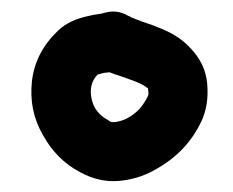

<svg xmlns="http://www.w3.org/2000/svg" viewBox="-20 -732 413 340"><path d="M122 -427Q155 -409 189 -411.5Q223 -414 253 -430.5Q283 -447 303 -468Q324 -490 337 -518Q350 -546 347 -583Q344 -620 316 -648Q295 -671 256 -685Q255 -686 231 -694Q220 -698 213 -701Q210 -703 207 -704Q187 -716 164 -709Q161 -708 154 -707Q146 -706 138 -704Q103 -697 83 -678Q42 -639 36.5 -587.5Q31 -536 56 -493Q80 -449 122 -427ZM172 -519Q147 -532 142 -558Q137 -584 153 -600Q155 -601 158 -601Q158 -602 165 -603Q172 -604 174 -604Q184 -600 197 -596Q199 -595 208 -592Q217 -589 219 -588Q236 -581 241 -576H242Q242 -575 242.5 -571.5Q243 -568 243 -565Q240 -555 227 -539Q211 -523 194 -518Q177 -513 172 -519Z"/></svg>

Font: Balsamiq Sans
Style: Bold
Weight: 700
Designer: Michael Angeles
Foundry: Balsamiq SRL
Version: Version 1.020; ttfautohint (v1.8.4.7-5d5b);gftools[0.9.26]